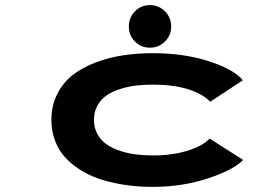

<svg xmlns="http://www.w3.org/2000/svg" viewBox="-20 -720 1090 751"><path d="M566.5 -533.5Q531.5 -533.5 507.8 -557.5Q484 -581.5 484 -616Q484 -651.5 507.8 -675.8Q531.5 -700 566.5 -700Q601 -700 625.2 -675.8Q649.5 -651.5 649.5 -616Q649.5 -581.5 625.2 -557.5Q601 -533.5 566.5 -533.5ZM931 -94.5Q895.5 -56.5 794.8 -22.8Q694 11 577 11Q527 11 479.8 4.8Q432.5 -1.5 387.8 -14.2Q343 -27 305.8 -48.5Q268.5 -70 240.5 -98.2Q212.5 -126.5 196.8 -165.5Q181 -204.5 181 -251Q181 -307 203.8 -352Q226.5 -397 264.2 -426.5Q302 -456 353.8 -475.5Q405.5 -495 460.8 -503.5Q516 -512 577 -512Q698.5 -512 796 -480.8Q893.5 -449.5 930 -406L802 -322Q773 -353 715.5 -371Q658 -389 578.5 -389Q544 -389 513.2 -385.5Q482.5 -382 451.2 -372.2Q420 -362.5 397.8 -347.5Q375.5 -332.5 361.5 -307.8Q347.5 -283 347.5 -251Q347.5 -219.5 361.5 -194.8Q375.5 -170 397.8 -154.8Q420 -139.5 451 -129.5Q482 -119.5 513.2 -115.8Q544.5 -112 578.5 -112Q655 -112 714.8 -131Q774.5 -150 800 -178Z"/></svg>

Font: League Mono Extended SemiBold
Style: Regular
Weight: 600
Width: 9
Designer: Tyler Finck
Foundry: The League of Moveable Type / Tyler Finck
Version: Version 2.210